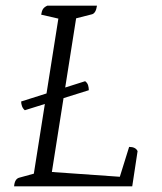

<svg xmlns="http://www.w3.org/2000/svg" viewBox="-20 -661 575 681"><path d="M30 0Q32 -27 49 -31L100 -45L187 -595L126 -609Q128 -622 132.5 -629Q137 -636 148 -641H324Q320 -613 305 -610L250 -596L164 -51L405 -34L438 -140Q461 -140 468 -125L449 0ZM55 -301 282 -373Q290 -367 292.5 -358.5Q295 -350 295 -341L68 -270Q61 -276 58 -284.5Q55 -293 55 -301Z"/></svg>

Font: Petrona Light
Style: Italic
Weight: 300
Italic angle: -9°
Designer: Ringo R. Seeber
Foundry: Ringo R. Seeber
Version: Version 2.001; ttfautohint (v1.8.3)